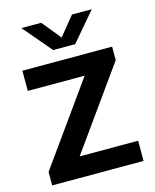

<svg xmlns="http://www.w3.org/2000/svg" viewBox="-119 -883 776 964"><g transform="rotate(-15 269.0 -401.5)"><path d="M31 0V-70L347.5 -513L349.5 -490H35.5V-595H502V-525L185.5 -82L183 -105H506V0ZM212 -655 86 -803H189L280 -691.5H258L349 -803H452L326 -655Z"/></g></svg>

Font: Encode Sans SC SemiBold
Style: Regular
Weight: 600
Version: Version 3.002